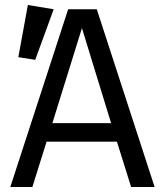

<svg xmlns="http://www.w3.org/2000/svg" viewBox="-20 -743 655 763"><path d="M444.6 -180H165.1L108.7 0H21L250.8 -706.2H364.6L594.4 0H501ZM188.2 -253.8H421.5L305.6 -631.3ZM90.8 -723.1 193.3 -706.2 120 -505.1 52.8 -515.9Z"/></svg>

Font: FiraCode Nerd Font Mono
Style: Regular
Weight: 400
Monospace: yes
Designer: Carrois Corporate, Edenspiekermann AG, Nikita Prokopov
Foundry: Carrois Corporate, Edenspiekermann AG, Nikita Prokopov
Version: Version 6.002;Nerd Fonts 3.4.0